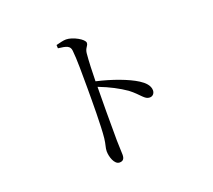

<svg xmlns="http://www.w3.org/2000/svg" viewBox="-132 -931 1264 1142"><g transform="rotate(-20 500.0 -359.5)"><path d="M326 -746 327 -725C380 -719 402 -713 405 -681C411 -631 411 -522 411 -442C411 -366 411 -202 403 -128C399 -90 390 -72 390 -50C390 -16 407 39 440 39C462 39 472 27 472 1C472 -16 470 -46 469 -90C468 -196 469 -360 470 -429C538 -403 592 -374 637 -343C697 -297 708 -263 741 -263C762 -263 773 -280 773 -297C773 -328 747 -353 717 -372C662 -407 567 -442 470 -464C471 -518 473 -592 478 -640C482 -673 500 -677 500 -697C500 -720 432 -758 390 -758C371 -758 352 -752 326 -746Z"/></g></svg>

Font: Harano Aji Mincho CN
Style: Regular
Weight: 400
Foundry: Masamichi Hosoda
Version: HaranoAjiMinchoCN-Regular version 20230610;ttx 4.39.4